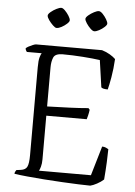

<svg xmlns="http://www.w3.org/2000/svg" viewBox="-60 -949 697 994"><g transform="rotate(5 288.5 -452.0)"><path d="M447 0Q425 0 386.5 -1.5Q348 -3 301 -5.5Q254 -8 206.5 -11.5Q159 -15 118 -19Q77 -23 51 -27Q51 -33 54 -38.5Q57 -44 59 -47L82 -50Q106 -53 114.5 -69.5Q123 -86 123 -130V-587Q123 -622 128 -639Q133 -656 137 -661H60Q59 -663 56 -667Q53 -671 52 -679Q56 -684 66.5 -689.5Q77 -695 88 -699.5Q99 -704 104 -704H447Q470 -697 488.5 -686Q507 -675 518 -664Q515 -612 507.5 -569Q500 -526 494 -504Q468 -504 460 -512L440 -652Q406 -657 351 -661Q296 -665 246 -665Q207 -665 198 -643.5Q189 -622 189 -592V-389Q255 -391 307 -393Q359 -395 403 -399L410 -391Q408 -375 404.5 -361Q401 -347 399 -341H189V-114Q189 -92 184.5 -76Q180 -60 176 -54H446L491 -207Q502 -207 511 -203Q520 -199 524 -196Q524 -171 522 -128.5Q520 -86 516 -38Q502 -25 481.5 -14Q461 -3 447 0ZM398 -798Q390 -798 378 -809.5Q366 -821 356.5 -835.5Q347 -850 347 -858Q347 -866 360 -877Q373 -888 388.5 -896Q404 -904 413 -904Q422 -904 433.5 -892Q445 -880 453.5 -865.5Q462 -851 462 -843Q462 -836 450 -825Q438 -814 423 -806Q408 -798 398 -798ZM202 -798Q195 -798 183 -809.5Q171 -821 161 -835Q151 -849 151 -858Q151 -866 164 -877Q177 -888 193 -896Q209 -904 218 -904Q226 -904 237.5 -892.5Q249 -881 258 -866.5Q267 -852 267 -843Q267 -836 255 -825Q243 -814 228 -806Q213 -798 202 -798Z"/></g></svg>

Font: Texturina Thin
Style: Regular
Weight: 100
Designer: Guillermo Torres Carreño
Foundry: Omnibus-Type
Version: Version 1.002; ttfautohint (v1.8.3)